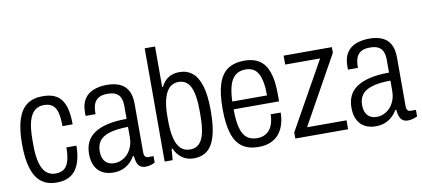

<svg xmlns="http://www.w3.org/2000/svg" viewBox="-68 -959 2652 1207"><g transform="rotate(-10 1258.0 -355.5)"><path d="M210 12Q151 12 112.5 -17.5Q74 -47 55 -108Q36 -169 36 -263Q36 -361 56 -421.5Q76 -482 115.5 -510Q155 -538 214 -538Q259 -538 289 -525Q319 -512 337 -485.5Q355 -459 363 -420.5Q371 -382 371 -331H306Q306 -384 297.5 -417Q289 -450 268.5 -466Q248 -482 213 -482Q181 -482 156.5 -463.5Q132 -445 118.5 -400.5Q105 -356 105 -277V-247Q105 -176 117.5 -131Q130 -86 154 -65.5Q178 -45 212 -45Q248 -45 268.5 -62Q289 -79 298 -112.5Q307 -146 307 -195H371Q371 -155 363.5 -118Q356 -81 338.5 -51.5Q321 -22 289.5 -5Q258 12 210 12Z M572 12Q543 12 519 3.5Q495 -5 477.5 -22Q460 -39 450 -66Q440 -93 440 -130Q440 -172 455.5 -204.5Q471 -237 504 -259.5Q537 -282 588.5 -294Q640 -306 711 -306V-387Q711 -418 702.5 -439Q694 -460 674 -471Q654 -482 619 -482Q580 -482 559.5 -467.5Q539 -453 531.5 -430Q524 -407 524 -379V-369H461Q460 -374 460 -379Q460 -384 460 -390Q460 -445 482 -477.5Q504 -510 541.5 -524Q579 -538 625 -538Q672 -538 706 -523.5Q740 -509 758.5 -476.5Q777 -444 777 -390V-80Q777 -62 784 -54Q791 -46 802 -46H837V-4Q824 2 809 6.5Q794 11 777 11Q754 11 741 0Q728 -11 722.5 -29Q717 -47 715 -68H709Q696 -45 676 -26.5Q656 -8 630 2Q604 12 572 12ZM588 -45Q609 -45 631 -54Q653 -63 671 -81.5Q689 -100 700 -127.5Q711 -155 711 -191V-255Q636 -254 591.5 -240Q547 -226 528 -199.5Q509 -173 509 -136Q509 -105 518.5 -85Q528 -65 546 -55Q564 -45 588 -45Z M1086 12Q1041 12 1009.5 -11.5Q978 -35 963 -72H957L951 0H900V-723H966V-464H971Q983 -490 1000.5 -506Q1018 -522 1040 -530Q1062 -538 1087 -538Q1137 -538 1171 -510Q1205 -482 1223 -422.5Q1241 -363 1241 -266Q1241 -164 1223 -103Q1205 -42 1170.5 -15Q1136 12 1086 12ZM1072 -47Q1106 -47 1128.5 -68Q1151 -89 1161.5 -134Q1172 -179 1172 -250V-275Q1172 -347 1161 -392Q1150 -437 1128 -457.5Q1106 -478 1072 -478Q1049 -478 1029.5 -467Q1010 -456 996 -432Q982 -408 974 -369Q966 -330 966 -274V-252Q966 -186 976.5 -140.5Q987 -95 1010.5 -71Q1034 -47 1072 -47Z M1499 12Q1435 12 1394.5 -16.5Q1354 -45 1335 -106Q1316 -167 1316 -263Q1316 -362 1336 -422.5Q1356 -483 1397.5 -510.5Q1439 -538 1504 -538Q1560 -538 1597.5 -514Q1635 -490 1654.5 -436.5Q1674 -383 1674 -295V-248H1384Q1384 -177 1395.5 -132Q1407 -87 1432 -65.5Q1457 -44 1499 -44Q1524 -44 1543.5 -52.5Q1563 -61 1577 -77Q1591 -93 1599 -118.5Q1607 -144 1608 -177H1672Q1671 -133 1659.5 -98Q1648 -63 1626.5 -38.5Q1605 -14 1573 -1Q1541 12 1499 12ZM1384 -298H1606Q1606 -347 1599.5 -381.5Q1593 -416 1580.5 -438.5Q1568 -461 1548 -471.5Q1528 -482 1501 -482Q1459 -482 1434 -460Q1409 -438 1397.5 -397Q1386 -356 1384 -298Z M1734 0V-39L1975 -469H1752V-526H2060V-490L1819 -57H2071V0Z M2247 12Q2218 12 2194 3.5Q2170 -5 2152.5 -22Q2135 -39 2125 -66Q2115 -93 2115 -130Q2115 -172 2130.5 -204.5Q2146 -237 2179 -259.5Q2212 -282 2263.5 -294Q2315 -306 2386 -306V-387Q2386 -418 2377.5 -439Q2369 -460 2349 -471Q2329 -482 2294 -482Q2255 -482 2234.5 -467.5Q2214 -453 2206.5 -430Q2199 -407 2199 -379V-369H2136Q2135 -374 2135 -379Q2135 -384 2135 -390Q2135 -445 2157 -477.5Q2179 -510 2216.5 -524Q2254 -538 2300 -538Q2347 -538 2381 -523.5Q2415 -509 2433.5 -476.5Q2452 -444 2452 -390V-80Q2452 -62 2459 -54Q2466 -46 2477 -46H2512V-4Q2499 2 2484 6.5Q2469 11 2452 11Q2429 11 2416 0Q2403 -11 2397.5 -29Q2392 -47 2390 -68H2384Q2371 -45 2351 -26.5Q2331 -8 2305 2Q2279 12 2247 12ZM2263 -45Q2284 -45 2306 -54Q2328 -63 2346 -81.5Q2364 -100 2375 -127.5Q2386 -155 2386 -191V-255Q2311 -254 2266.5 -240Q2222 -226 2203 -199.5Q2184 -173 2184 -136Q2184 -105 2193.5 -85Q2203 -65 2221 -55Q2239 -45 2263 -45Z"/></g></svg>

Font: Archivo Condensed Light
Style: Regular
Weight: 300
Width: 3
Designer: Hector Gatti
Foundry: Omnibus-Type
Version: Version 2.001